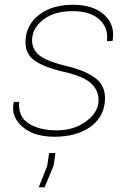

<svg xmlns="http://www.w3.org/2000/svg" viewBox="-20 -558 538 798"><path d="M448.2 -390.1 447.3 -387.2H424.3Q431.6 -441.4 393.6 -476.6Q355.5 -511.7 282.2 -511.7Q209 -511.7 164.1 -479.5Q120.1 -447.3 114.3 -404.8Q108.4 -362.3 136.7 -334Q165 -305.7 253.9 -284.2Q343.3 -262.7 383.8 -227.5Q423.8 -191.4 415 -127.9Q406.2 -64.5 350.6 -27.3Q294.9 9.8 208.5 10.3Q121.6 10.7 73.2 -31.2Q24.9 -73.2 36.6 -131.3L37.6 -134.3H59.6Q54.7 -71.8 100.6 -43.9Q146.5 -16.1 215.8 -16.1Q285.2 -16.6 334 -50.8Q382.8 -85 388.7 -128.9Q394.5 -172.9 364.3 -206.1Q333.5 -239.7 244.1 -259.8Q155.3 -280.3 117.2 -311.5Q79.1 -342.8 87.4 -403.3Q95.7 -463.9 148.4 -501Q201.2 -538.1 284.2 -538.1Q367.2 -538.1 413.1 -496.6Q459 -455.1 448.2 -390.1ZM203.1 129.4 165.5 220.2H141.1L176.3 131.3L184.1 78.1H210.4Z"/></svg>

Font: Roboto-ThinItalic
Style: Italic
Weight: 250
Italic angle: -12°
Designer: Google
Version: Version 1.100141; 2013; ttfautohint (v0.94.14-c901) -l 8 -r 